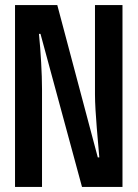

<svg xmlns="http://www.w3.org/2000/svg" viewBox="-20 -734 540 754"><path d="M39 0H145V-384C145 -444 140 -531 133 -601H139L302 0H461V-714H353V-363C353 -294 366 -167 370 -116H364L205 -714H39Z"/></svg>

Font: Noto Sans Mono ExtraCondensed SemiBold
Style: Regular
Weight: 600
Width: 2
Designer: Monotype Design Team
Foundry: Monotype Imaging Inc.
Version: Version 2.014